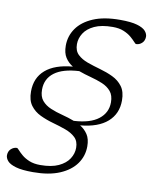

<svg xmlns="http://www.w3.org/2000/svg" viewBox="-91 -785 776 975"><g transform="rotate(10 296.5 -298.0)"><path d="M396 -55Q396 -5.5 367.8 34.5Q339.5 74.5 284.2 98Q229 121.5 147 121.5Q89 121.5 57.8 112.2Q26.5 103 14.2 88.8Q2 74.5 2 59.5Q2.5 38.5 16 26.5Q29.5 14.5 45.5 14.5Q49 14.5 57.5 24.2Q66 34 81.2 47Q96.5 60 120 69.8Q143.5 79.5 176.5 79.5Q234.5 79.5 270.8 62.5Q307 45.5 324.2 18.8Q341.5 -8 341.5 -38Q341.5 -72 321.5 -91Q301.5 -110 270.2 -121.2Q239 -132.5 203.8 -142.2Q168.5 -152 137 -167Q105.5 -182 85.8 -208.5Q66 -235 66 -280.5Q66 -351 113.8 -392.2Q161.5 -433.5 253.5 -441.5Q229.5 -456 214.5 -479.2Q199.5 -502.5 199.5 -540.5Q199.5 -590 227.5 -630Q255.5 -670 310.8 -693.5Q366 -717 448.5 -717Q506 -717 537.2 -707.8Q568.5 -698.5 580.8 -684.2Q593 -670 593 -655Q592.5 -634 579.2 -622Q566 -610 549.5 -610Q546 -610 537.5 -619.8Q529 -629.5 513.8 -642.5Q498.5 -655.5 475.2 -665.2Q452 -675 418.5 -675Q360.5 -675 324.2 -658Q288 -641 271 -614.2Q254 -587.5 254 -557.5Q254 -523.5 273.8 -504.5Q293.5 -485.5 325 -474.2Q356.5 -463 391.5 -453.2Q426.5 -443.5 458 -428.5Q489.5 -413.5 509.2 -387Q529 -360.5 529 -315Q529 -246.5 481.2 -204.5Q433.5 -162.5 341.5 -154Q365.5 -139.5 380.8 -116.2Q396 -93 396 -55ZM475.5 -296Q475.5 -332 458.2 -352.5Q441 -373 412.8 -384.8Q384.5 -396.5 352 -405Q319.5 -413.5 289.5 -424.5Q205.5 -420 162.5 -387.8Q119.5 -355.5 119.5 -299.5Q119.5 -263.5 137 -243Q154.5 -222.5 182.5 -210.8Q210.5 -199 243 -190.8Q275.5 -182.5 305.5 -171Q389.5 -175.5 432.5 -209Q475.5 -242.5 475.5 -296Z"/></g></svg>

Font: Newsreader Caption Light
Style: Italic
Weight: 300
Italic angle: -17°
Designer: Hugues Gentile
Foundry: Production Type
Version: Version 1.001